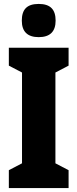

<svg xmlns="http://www.w3.org/2000/svg" viewBox="-20 -957 394 977"><path d="M177 -937C117 -937 91 -909 91 -852C91 -796 120 -768 177 -768C234 -768 263 -796 263 -852C263 -908 237 -937 177 -937ZM329 0V-91L262 -126V-588L329 -623V-714H25V-623L92 -588V-126L25 -91V0Z"/></svg>

Font: Noto Sans Hebrew ExtraCondensed Black
Style: Regular
Weight: 900
Width: 2
Designer: Monotype Design Team
Foundry: Monotype Imaging Inc.
Version: Version 2.004